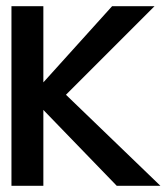

<svg xmlns="http://www.w3.org/2000/svg" viewBox="-20 -600 538 620"><path d="M17 0H120V-245L357 0H498L193 -294L479 -580H342L120 -334V-580H17Z"/></svg>

Font: Charger Sport
Style: BlkNrw
Weight: 900
Designer: Jasper
Foundry: Cannot Into Space Fonts
Version: Version 1.1